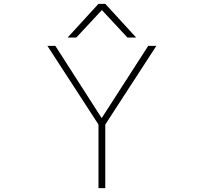

<svg xmlns="http://www.w3.org/2000/svg" viewBox="-20 -969 1040 991"><path d="M682.6 -775.4H637.7L505.9 -917L374 -775.4H329.1L488.3 -949.2H523.4ZM504.9 -359.4 745.1 -732.4H787.1L523.4 -326.2V2H488.3V-326.2L224.6 -732.4H265.6Z"/></svg>

Font: GenEi Gothic M ExtraLight
Style: Regular
Weight: 200
Designer: o_tamon (Modified); [Source Han Sans]
Ryoko NISHIZUKA  (kana & ideographs); Paul D. Hunt (Latin, Greek & Cyrillic); Wenl
Version: Version 1.1a;Original Version 1.004